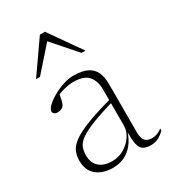

<svg xmlns="http://www.w3.org/2000/svg" viewBox="-170 -767 776 868"><g transform="rotate(-30 218.0 -333.5)"><path d="M319 -269.5V-253.5Q239.5 -231 192.2 -212.2Q145 -193.5 121.5 -176.5Q98 -159.5 91 -140.8Q84 -122 84 -99.5Q84 -60 108.2 -39Q132.5 -18 175 -18Q209 -18 237.5 -34.8Q266 -51.5 283 -77.8Q300 -104 300 -132V-318.5Q300 -364.5 277.2 -390.5Q254.5 -416.5 199.5 -416.5Q178 -416.5 151.8 -409.8Q125.5 -403 89 -387L119.5 -402.5Q116.5 -387 114 -375.2Q111.5 -363.5 108.5 -355.5Q105.5 -347.5 101 -343Q96 -338 87.8 -335.2Q79.5 -332.5 71 -332.5Q60 -332.5 54 -337.8Q48 -343 48 -350Q48 -362 64.2 -377.5Q80.5 -393 105.8 -407.5Q131 -422 159.8 -431.5Q188.5 -441 213.5 -441Q260 -441 286.5 -427.5Q313 -414 324.2 -388.8Q335.5 -363.5 335.5 -329V-75Q335.5 -54 341 -41.5Q346.5 -29 357.2 -23.5Q368 -18 382 -18Q395 -18 407.2 -22Q419.5 -26 435.5 -37.5V-27.5Q418 -9.5 400.5 -1.2Q383 7 364 7Q338.5 7 323.8 -1.8Q309 -10.5 303.5 -35Q298 -59.5 300 -106.5L303 -107Q291 -66.5 270.2 -40.8Q249.5 -15 222.5 -2.5Q195.5 10 163 10Q111.5 10 78.8 -16.2Q46 -42.5 46 -95Q46 -119.5 55 -141Q64 -162.5 91.5 -182.8Q119 -203 173.5 -224.2Q228 -245.5 319 -269.5ZM61 -511.5 176.5 -677H203L319 -511.5H298.5L178.5 -648H202L81.5 -511.5Z"/></g></svg>

Font: Newsreader 24pt ExtraLight
Style: Regular
Weight: 250
Designer: Hugues Gentile
Foundry: Production Type
Version: Version 1.003